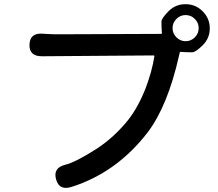

<svg xmlns="http://www.w3.org/2000/svg" viewBox="-20 -860 1040 918"><path d="M321 34Q263 52 248 -3Q233 -57 291 -72Q341 -84 441 -148Q526 -203 594 -288Q642 -350 677 -440Q707 -520 718 -590Q719 -595 714 -595L180 -591Q119 -591 121 -647Q123 -703 183 -699L198 -698Q227 -696 256 -696L750 -698Q755 -698 754 -703Q752 -725 752 -757Q752 -772 785.5 -806Q819 -840 867 -840Q915 -840 949 -806Q983 -772 983 -724.5Q983 -677 949 -643.5Q915 -610 899 -610Q867 -610 845 -612Q840 -613 839 -607L836 -594Q782 -354 686 -227Q537 -34 321 34ZM867.5 -663Q893 -663 911.5 -681.5Q930 -700 930 -725.5Q930 -751 911.5 -769.5Q893 -788 867.5 -788Q842 -788 823.5 -769.5Q805 -751 805 -725.5Q805 -700 823.5 -681.5Q842 -663 867.5 -663Z"/></svg>

Font: Resource Han Rounded CN Medium
Style: Regular
Weight: 500
Designer: Cyano Hao (round all glyphs); Ryoko NISHIZUKA 西塚涼子 (kana, bopomofo & ideographs); Paul D. Hunt (Latin, Greek & Cyrillic)
Foundry: Cyano Hao
Version: 0.990